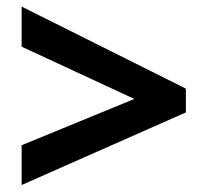

<svg xmlns="http://www.w3.org/2000/svg" viewBox="-20 -645 612 567"><path d="M43.9 -98.6V-216.1L376.7 -352.8L43.9 -507.2V-625.5L528.9 -383.3V-313Z"/></svg>

Font: Nokora
Style: Regular
Weight: 400
Designer: Danh Hong
Foundry: Danh Hong
Version: Version 9.000